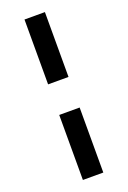

<svg xmlns="http://www.w3.org/2000/svg" viewBox="-170 -863 680 1019"><g transform="rotate(-20 169.5 -354.0)"><path d="M226.6 -267.6V99.6H111.3V-267.6ZM226.6 -440.4H111.3V-806.6H226.6Z"/></g></svg>

Font: Pretendard SemiBold
Style: Regular
Weight: 600
Designer: Base glyphs from Inter by Rasmus Andersson; Hangeul glyphs from Noto Sans CJK(Source Han Sans) by Jang Soo-young and Kan
Foundry: Kil Hyung-jin
Version: Version 1.309